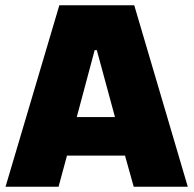

<svg xmlns="http://www.w3.org/2000/svg" viewBox="-20 -708 734 728"><path d="M1 0 205 -688H489L692 0H487L454 -118H234L202 0ZM271 -264H416L347 -518H339Z"/></svg>

Font: Saira Thin ExtraBold
Style: Regular
Weight: 800
Version: Version 1.101